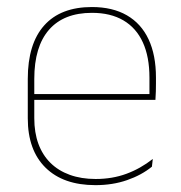

<svg xmlns="http://www.w3.org/2000/svg" viewBox="-20 -517 515 546"><path d="M251.5 9.5Q160 9.5 109.5 -40.2Q59 -90 59 -180.5V-292.5Q59 -392.5 105.8 -444.8Q152.5 -497 241.5 -497Q300 -497 340.8 -473.5Q381.5 -450 402.5 -405.2Q423.5 -360.5 423.5 -296.5V-279.5Q423.5 -268.5 423.2 -257.5Q423 -246.5 422 -233H405Q405 -250.5 405 -266.5Q405 -282.5 405 -296Q405 -355.5 386.2 -396.5Q367.5 -437.5 331 -459Q294.5 -480.5 241.5 -480.5Q161.5 -480.5 119.5 -432.5Q77.5 -384.5 77.5 -292.5V-243.5V-239.5V-181Q77.5 -140 89.2 -108Q101 -76 123.5 -53.8Q146 -31.5 178.5 -19.8Q211 -8 252 -8Q299.5 -8 339.5 -22.8Q379.5 -37.5 414.5 -65L412 -43Q382.5 -19 341.5 -4.8Q300.5 9.5 251.5 9.5ZM415.5 -233H67.5V-249.5H415.5Z"/></svg>

Font: Anek Malayalam Thin
Style: Regular
Weight: 250
Version: Version 1.003